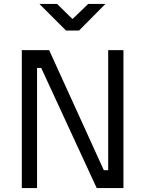

<svg xmlns="http://www.w3.org/2000/svg" viewBox="-20 -949 733 969"><path d="M90 0H167V-606H188L468 0H603V-696H526V-90H504L228 -696H90ZM512 -929H425L346 -853L268 -929H179L313 -795H379Z"/></svg>

Font: TitilliumText22L
Style: 400 wt
Weight: 400
Designer: Campivisivi
Foundry: Campivisivi
Version: 1.000